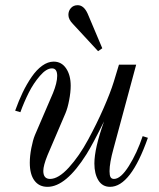

<svg xmlns="http://www.w3.org/2000/svg" viewBox="-20 -704 610 736"><path d="M356 -507.8 259.8 -611.8Q242.2 -629.4 242.2 -647Q242.2 -662.6 252 -673.3Q261.7 -684.1 277.8 -684.1Q301.3 -684.1 315.9 -651.9L372.1 -519ZM526.9 -182.1 546.9 -175.8Q481 12.2 401.9 12.2Q372.6 12.2 357.2 -12.7Q341.8 -37.6 341.8 -77.1Q341.8 -135.3 378.9 -238.8Q335.4 -150.9 311.5 -112.8Q232.9 12.2 162.1 12.2Q129.9 12.2 112.1 -11.7Q94.2 -35.6 94.2 -80.1Q94.2 -106 100.1 -136.5Q106 -167 113.8 -186L183.1 -347.2Q199.2 -386.7 199.2 -413.1Q199.2 -441.9 179.2 -441.9Q157.7 -441.9 133.1 -413.3Q108.4 -384.8 90.3 -348.9Q72.3 -313 58.1 -273.9L38.1 -279.8Q51.8 -317.9 67.1 -349.9Q82.5 -381.8 101.3 -409.2Q120.1 -436.5 141.8 -452.1Q163.6 -467.8 186 -467.8Q215.8 -467.8 233.4 -441.9Q251 -416 251 -375Q251 -350.6 245.1 -320.1Q239.3 -289.6 231 -270L162.1 -108.9Q146 -69.3 146 -48.8Q146 -18.1 171.9 -18.1Q204.1 -18.1 243.9 -61.8Q283.7 -105.5 317.6 -168.2Q351.6 -231 377.4 -290Q403.3 -349.1 416 -390.1L436 -456.1H502L415 -133.8Q399.9 -79.6 399.9 -47.9Q399.9 -31.7 403.8 -24.9Q407.7 -18.1 417 -18.1Q442.9 -18.1 474.1 -67.9Q505.4 -117.7 526.9 -182.1Z"/></svg>

Font: Flanker Steampunk
Style: Italic
Weight: 400
Italic angle: -12°
Designer: Alexey Kryukov, Leonardo Di Lena
Foundry: Alexey Kryukov, Leonardo Di Lena
Version: 1.210